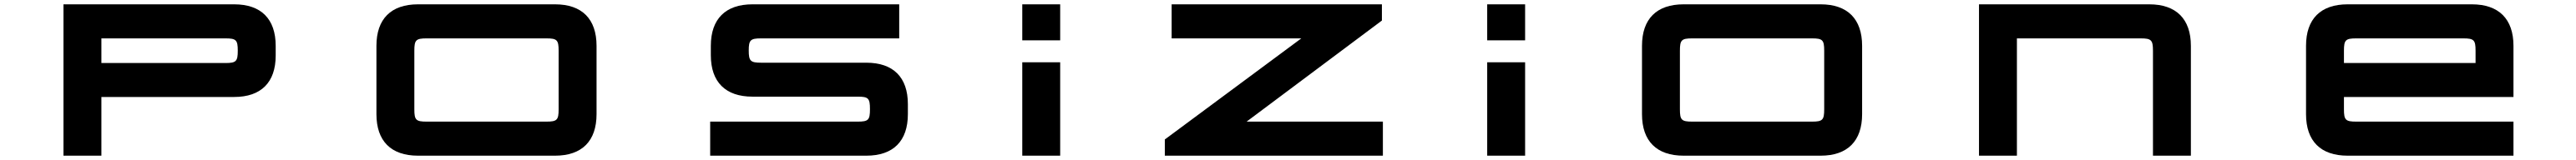

<svg xmlns="http://www.w3.org/2000/svg" viewBox="-20 -720 11892 740"><path d="M273 -700V0H448V-271.5H1061C1185 -271.5 1252.5 -339 1252.5 -463V-508C1252.5 -632.5 1185 -700 1061 -700ZM448 -428.5V-542.5H1020.5C1070 -542.5 1077.5 -535 1077.5 -485.5C1077.5 -436.5 1070 -428.5 1020.5 -428.5Z M2542 -700H1909.5C1785 -700 1717.5 -632.5 1717.5 -508V-192C1717.5 -67.5 1785 0 1909.5 0H2542C2666 0 2733.5 -67.5 2733.5 -192V-508C2733.5 -632.5 2666 -700 2542 -700ZM1892.5 -214.5V-485.5C1892.5 -535 1900 -542.5 1949.5 -542.5H2502C2551 -542.5 2558.5 -535 2558.5 -485.5V-214.5C2558.5 -165 2551 -157.5 2502 -157.5H1949.5C1900 -157.5 1892.5 -165 1892.5 -214.5Z M4130.5 -700H3453C3329 -700 3261 -632.5 3261 -508V-464.5C3261 -340.5 3329 -273 3453 -273H3939C3988 -273 3995.5 -265.5 3995.5 -216V-214.5C3995.5 -165 3988 -157.5 3939 -157.5H3258V0H3979C4103 0 4170.5 -67.5 4170.5 -192V-238.5C4170.5 -362.5 4103 -430 3979 -430H3493C3444 -430 3436 -438 3436 -486.5C3436 -535 3444 -542.5 3493 -542.5H4130.5Z M4698.5 -432V0H4873.5V-432ZM4698.5 -533.5H4873.5V-700H4698.5Z M5388 -700V-542.5H5986.5L5356.5 -75V0H6363V-157.5H5734L6358.5 -625V-700Z M6844.5 -432V0H7019.5V-432ZM6844.5 -533.5H7019.5V-700H6844.5Z M8383.5 -700H7751C7626.5 -700 7559 -632.5 7559 -508V-192C7559 -67.5 7626.5 0 7751 0H8383.5C8507.5 0 8575 -67.5 8575 -192V-508C8575 -632.5 8507.5 -700 8383.5 -700ZM7734 -214.5V-485.5C7734 -535 7741.5 -542.5 7791 -542.5H8343.5C8392.5 -542.5 8400 -535 8400 -485.5V-214.5C8400 -165 8392.5 -157.5 8343.5 -157.5H7791C7741.5 -157.5 7734 -165 7734 -214.5Z M9114.5 -700V0H9289.5V-542.5H9860.5C9909.5 -542.5 9917.5 -535 9917.5 -485.5V0H10092.5V-508C10092.5 -632.5 10024.5 -700 9900.5 -700Z M11389.5 -700H10816C10691.5 -700 10624 -632.5 10624 -508V-192C10624 -67.5 10691.5 0 10816 0H11581.5V-157.5H10856C10806.5 -157.5 10799 -165 10799 -214.5V-271.5H11581.5V-508C11581.5 -632.5 11513.5 -700 11389.5 -700ZM10799 -428.5V-485.5C10799 -535 10806.5 -542.5 10856 -542.5H11349.5C11399 -542.5 11406.5 -535 11406.5 -485.5V-428.5Z"/></svg>

Font: Melete Bold
Style: Regular
Weight: 700
Width: 6
Designer: Sora Sagano
Foundry: DOT COLON
Version: Version 0.200;FEAKit 1.0